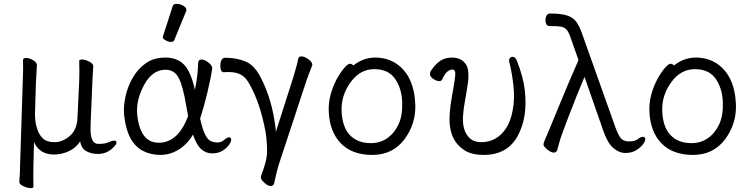

<svg xmlns="http://www.w3.org/2000/svg" viewBox="-20 -784 3890 994"><path d="M259 16Q186 16 156 -48L153 78Q152 129 153 183Q153 190 138.5 190Q124 190 102.5 180.5Q81 171 80 159V157Q84 108 84 70L98 -367Q101 -436 99 -473Q100 -484 115 -484Q130 -484 149.5 -473.5Q169 -463 171 -449V-446Q171 -433 169 -407Q167 -381 166 -359L161 -193Q161 -179 163.5 -156.5Q166 -134 175.5 -108.5Q185 -83 204 -65.5Q223 -48 263 -48Q303 -48 340.5 -79.5Q378 -111 381 -172L390 -363Q392 -412 390 -468Q390 -476 404.5 -476Q419 -476 440 -466Q461 -456 463 -443V-441Q462 -427 460.5 -403.5Q459 -380 458 -355L449 -139Q448 -104 450 -90Q456 -39 489.5 -39Q523 -39 542 -47.5Q561 -56 571.5 -56Q582 -56 583 -47Q584 -38 570 -24Q536 13 486 13Q454 13 427.5 -1Q401 -15 395 -52Q372 -17 335 -0.5Q298 16 259 16Z M874 -752Q877 -764 894.5 -764Q912 -764 928.5 -754.5Q945 -745 945 -732Q945 -729 944 -727L882 -576Q879 -567 865.5 -567Q852 -567 837.5 -575Q823 -583 823 -589.5Q823 -596 824 -597ZM1016 -170Q1037 -74 1067 -56Q1081 -48 1102.5 -46.5Q1124 -45 1139.5 -59Q1155 -73 1165.5 -73Q1176 -73 1177 -62.5Q1178 -52 1166 -34.5Q1154 -17 1132 -3.5Q1110 10 1078.5 10Q1047 10 1022.5 -11Q998 -32 979 -87Q948 -35 903.5 -8.5Q859 18 810 18Q761 18 722 -2Q639 -43 623 -184Q618 -229 629 -281.5Q640 -334 666.5 -380.5Q693 -427 734.5 -456.5Q776 -486 837 -486Q898 -486 933.5 -448.5Q969 -411 989 -319Q1004 -390 1006 -458Q1007 -476 1022.5 -476Q1038 -476 1057.5 -461.5Q1077 -447 1079 -432Q1072 -381 1053.5 -304.5Q1035 -228 1016 -170ZM802 -45Q902 -45 954 -183Q949 -209 944 -237Q928 -335 906 -379Q884 -423 837 -423Q768 -423 725 -342.5Q682 -262 691 -185Q707 -45 802 -45Z M1138 -410Q1124 -410 1121.5 -432Q1119 -454 1125 -469.5Q1131 -485 1146 -485Q1203 -485 1249.5 -466.5Q1296 -448 1328 -386Q1389 -271 1407 -118L1408 -101L1500 -389Q1521 -460 1525 -483Q1527 -492 1541 -492Q1555 -492 1575 -478.5Q1595 -465 1597 -450Q1597 -446 1593 -437Q1589 -428 1580.5 -405Q1572 -382 1567 -368L1422 72Q1417 88 1410.5 115.5Q1404 143 1399 166Q1395 179 1381 179Q1367 179 1349.5 163Q1332 147 1331 138.5Q1330 130 1331 128Q1360 52 1362 14.5Q1364 -23 1359.5 -66Q1355 -109 1342 -161Q1315 -274 1269 -353Q1251 -385 1226 -398Q1201 -411 1166 -411H1153Q1147 -411 1139 -410Z M1809 -445Q1862 -486 1922 -486Q1982 -486 2028 -457Q2123 -396 2130 -245Q2134 -143 2073.5 -62.5Q2013 18 1907.5 18Q1802 18 1744 -42.5Q1686 -103 1682 -207Q1678 -287 1723 -374Q1743 -410 1762 -432Q1781 -454 1791.5 -454Q1802 -454 1809 -445ZM1900 -43Q1949 -43 1986 -69.5Q2023 -96 2044 -142Q2065 -188 2062 -258Q2059 -328 2024.5 -377Q1990 -426 1917 -426Q1844 -426 1794.5 -357.5Q1745 -289 1748.5 -207.5Q1752 -126 1791.5 -84.5Q1831 -43 1900 -43Z M2616 -464V-468Q2615 -478 2620.5 -484Q2626 -490 2633 -490Q2647 -490 2655 -472Q2689 -387 2697 -316Q2713 -176 2659.5 -79Q2606 18 2484 18Q2425 18 2388 -4Q2319 -46 2309 -134Q2302 -189 2320.5 -289.5Q2339 -390 2337 -407Q2335 -424 2323 -424Q2291 -424 2269 -372Q2265 -364 2253 -364Q2241 -364 2224.5 -374.5Q2208 -385 2206.5 -397.5Q2205 -410 2211 -418Q2236 -454 2260.5 -470Q2285 -486 2320.5 -486Q2356 -486 2378 -467Q2400 -448 2403.5 -418.5Q2407 -389 2403 -358.5Q2399 -328 2386 -254.5Q2373 -181 2378 -140.5Q2383 -100 2406.5 -74Q2430 -48 2471 -48Q2552 -48 2600 -120Q2623 -154 2634.5 -214Q2646 -274 2637.5 -346Q2629 -418 2616 -464Z M2826 -649Q2807 -649 2804 -674Q2803 -688 2808.5 -701Q2814 -714 2827 -714Q2886 -714 2917 -703.5Q2948 -693 2964 -670.5Q2980 -648 2993 -611L3167 -122Q3182 -83 3194 -68.5Q3206 -54 3231 -52H3237Q3267 -52 3282.5 -64Q3298 -76 3308.5 -76Q3319 -76 3320.5 -65Q3322 -54 3308.5 -36.5Q3295 -19 3272.5 -5.5Q3250 8 3218 8Q3186 8 3156 -17Q3126 -42 3104 -105L3006 -386Q2965 -289 2923.5 -180.5Q2882 -72 2876 -48Q2870 -24 2865.5 -9Q2861 6 2847 6Q2833 6 2814 -9.5Q2795 -25 2794 -34Q2793 -43 2801 -60Q2809 -77 2869.5 -224.5Q2930 -372 2975 -473L2935 -586Q2925 -617 2913.5 -630Q2902 -643 2884.5 -646Q2867 -649 2837 -649Z M3469 -445Q3522 -486 3582 -486Q3642 -486 3688 -457Q3783 -396 3790 -245Q3794 -143 3733.5 -62.5Q3673 18 3567.5 18Q3462 18 3404 -42.5Q3346 -103 3342 -207Q3338 -287 3383 -374Q3403 -410 3422 -432Q3441 -454 3451.5 -454Q3462 -454 3469 -445ZM3560 -43Q3609 -43 3646 -69.5Q3683 -96 3704 -142Q3725 -188 3722 -258Q3719 -328 3684.5 -377Q3650 -426 3577 -426Q3504 -426 3454.5 -357.5Q3405 -289 3408.5 -207.5Q3412 -126 3451.5 -84.5Q3491 -43 3560 -43Z"/></svg>

Font: LXGW WenKai
Style: Regular
Weight: 400
Designer: LXGW / Fontworks Inc.
Foundry: LXGW / Fontworks Inc.
Version: Version 1.520; June 14, 2025